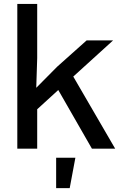

<svg xmlns="http://www.w3.org/2000/svg" viewBox="-20 -755 690 975"><path d="M67.9 0V-734.9H168.9V-460L164.1 -309.1L270 -416L419.9 -549.8H554.2L352.1 -366.2L564.9 0H446.8L275.9 -297.9L168.9 -200.2V0ZM265.1 200.2V45.9H362.8L334 200.2Z"/></svg>

Font: Azeret Mono
Style: Regular
Weight: 400
Designer: Martin Vácha
Foundry: Displaay
Version: Version 1.002